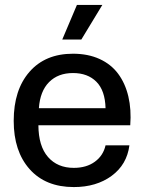

<svg xmlns="http://www.w3.org/2000/svg" viewBox="-20 -757 589 786"><path d="M282.2 8.8Q166.5 8.8 101.3 -64.5Q36.1 -137.7 36.1 -262.2Q36.1 -389.2 100.8 -463.1Q165.5 -537.1 278.8 -537.1Q340.3 -537.1 387.5 -515.6Q434.6 -494.1 463.6 -455.1Q492.7 -416 505.4 -362.3Q518.1 -308.6 513.2 -244.1H137.2Q137.7 -158.7 176.5 -114.3Q215.3 -69.8 282.2 -69.8Q334 -69.8 368.4 -95Q402.8 -120.1 412.1 -162.1H509.8Q499.5 -83 437 -37.1Q374.5 8.8 282.2 8.8ZM139.2 -314H412.1Q410.2 -386.7 374.5 -422.4Q338.9 -458 278.8 -458Q217.8 -458 180.9 -420.9Q144 -383.8 139.2 -314ZM234.9 -595.2 294.9 -736.8H398.9L313 -595.2Z"/></svg>

Font: Lumene Sans Medium
Style: Regular
Weight: 500
Designer: Deni Anggara
Version: Version 1.003;Glyphs 3.1.2 (3151)